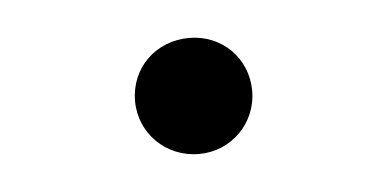

<svg xmlns="http://www.w3.org/2000/svg" viewBox="-26 -136 359 178"><g transform="rotate(-5 153.5 -47.0)"><path d="M154 7C184 7 208 -17 208 -47C208 -78 184 -101 154 -101C123 -101 99 -78 99 -47C99 -17 123 7 154 7Z"/></g></svg>

Font: Wafeq
Style: Regular
Weight: 400
Designer: Rasmus Andersson & Azza Alameddine
Foundry: Google & TypeTogether
Version: Version 3.000;FEAKit 1.0